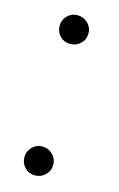

<svg xmlns="http://www.w3.org/2000/svg" viewBox="-88 -541 367 594"><g transform="rotate(15 96.0 -243.5)"><path d="M85.5 -408Q66.5 -408 53.2 -421.2Q40 -434.5 40 -454.5Q40 -473 53.2 -486.5Q66.5 -500 85.5 -500Q105 -500 118.8 -486.5Q132.5 -473 132.5 -454.5Q132.5 -434.5 118.8 -421.2Q105 -408 85.5 -408ZM85.5 13Q66.5 13 53.2 -0.5Q40 -14 40 -33.5Q40 -52 53.2 -65.8Q66.5 -79.5 85.5 -79.5Q105 -79.5 118.8 -65.8Q132.5 -52 132.5 -33.5Q132.5 -14 118.8 -0.5Q105 13 85.5 13Z"/></g></svg>

Font: Urbanist Medium
Style: Regular
Weight: 500
Designer: Corey Hu
Foundry: Corey Hu
Version: Version 1.321; ttfautohint (v1.8.4.7-5d5b)